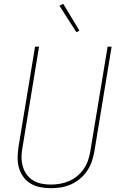

<svg xmlns="http://www.w3.org/2000/svg" viewBox="-20 -980 640 1008"><path d="M246 8Q218 8 190.5 2.5Q163 -3 140.5 -16.5Q118 -30 102.5 -51.5Q87 -73 79.5 -98.5Q72 -124 72.5 -152Q73 -180 77 -208L164 -735H185L98 -205Q93 -180 93 -155Q93 -130 99.5 -107Q106 -84 119.5 -65Q133 -46 153 -33.5Q173 -21 197 -16Q221 -11 246 -11Q270 -11 294 -15Q318 -19 341.5 -29Q365 -39 385 -55.5Q405 -72 419.5 -93Q434 -114 442 -137.5Q450 -161 454 -185L545 -735H566L475 -182Q470 -155 461 -129.5Q452 -104 436 -81Q420 -58 398 -40Q376 -22 350.5 -11Q325 0 298.5 4Q272 8 246 8ZM381 -811 292 -950 312 -960 397 -819Z"/></svg>

Font: Iosevka Curly Thin Extended
Style: Italic
Weight: 100
Width: 7
Italic angle: -9°
Monospace: yes
Designer: Belleve Invis
Foundry: Belleve Invis
Version: Version 11.1.0; ttfautohint (v1.8.3)